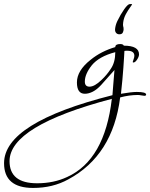

<svg xmlns="http://www.w3.org/2000/svg" viewBox="-347 -478 740 946"><path d="M-184 448Q-327 448 -327 326Q-327 126 207 -9Q209 -29 211 -60Q213 -91 217 -133L152 -60Q131 -37 110.5 -26.5Q90 -16 71 -16Q32 -16 32 -72Q32 -130 99 -183Q126 -205 156.5 -220.5Q187 -236 221 -246Q221 -261 245 -261Q260 -261 263 -253Q338 -253 338 -210Q338 -199 328.5 -184.5Q319 -170 310 -170Q307 -170 307 -173Q307 -175 311 -185.5Q315 -196 315 -203Q315 -228 280 -228Q277 -228 273.5 -228Q270 -228 266 -227Q266 -220 264.5 -199.5Q263 -179 261 -146Q257 -88 249 -16Q302 -25 327 -25Q373 -25 373 -12Q373 -6 364 -6Q360 -6 349.5 -8Q339 -10 332 -10Q290 -10 245 2Q209 288 -11 406Q-87 448 -184 448ZM94 -51Q119 -51 153 -84Q167 -97 178.5 -111Q190 -125 199 -139Q221 -171 221 -221Q141 -200 105 -156Q71 -113 71 -76Q71 -51 94 -51ZM-164 425Q-82 425 -16 394Q169 310 204 9Q-300 142 -300 316Q-300 425 -164 425ZM241 -309Q231 -309 225 -316Q219 -323 220 -335Q222 -355 231 -374Q247 -407 265 -432.5Q283 -458 293 -458H304Q304 -455 294 -441.5Q284 -428 273.5 -409Q263 -390 260 -368Q258 -353 260 -348Q262 -343 262 -333Q262 -326 258 -317.5Q254 -309 241 -309Z"/></svg>

Font: Lavishly Yours
Style: Regular
Weight: 400
Designer: Robert E. Leuschke
Foundry: Robert E. Leuschke
Version: Version 1.010; ttfautohint (v1.8.3)